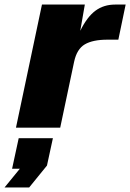

<svg xmlns="http://www.w3.org/2000/svg" viewBox="-71 -560 571 842"><path d="M-1 0 113 -540H301L281 -425Q311 -486 347.5 -513Q384 -540 434 -540H480L448 -386H400Q336 -386 301 -365.5Q266 -345 254 -289L193 0ZM-51 262 16 180H-18L11 46H161L135 166L57 262Z"/></svg>

Font: Geist Black
Style: Italic
Weight: 900
Italic angle: -12°
Designer: Basement.studio, Andrés Briganti, Mateo Zaragoza
Foundry: Basement.studio, Vercel, Andrés Briganti, Guido Ferreyra, Mateo Zaragoza
Version: Version 1.500; ttfautohint (v1.8.4.7-5d5b)